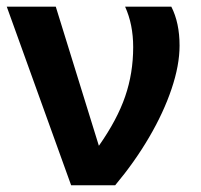

<svg xmlns="http://www.w3.org/2000/svg" viewBox="-20 -548 596 568"><path d="M511.2 -413.1Q511.2 -355 487.5 -284.9Q463.9 -214.8 421.1 -141.8Q378.4 -68.8 320.8 0H190.4L0 -528.3H145L272.5 -116.7Q326.7 -193.8 350.3 -262.7Q374 -331.5 374 -408.7Q374 -475.6 350.1 -528.3H486.8Q511.2 -480.5 511.2 -413.1Z"/></svg>

Font: Arimo
Style: Bold
Weight: 700
Designer: Steve Matteson
Foundry: Monotype Imaging Inc.
Version: Version 1.33